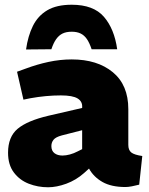

<svg xmlns="http://www.w3.org/2000/svg" viewBox="-20 -782 631 811"><path d="M183 9Q140 9 101.5 -6Q63 -21 38.5 -53.5Q14 -86 14 -137Q14 -204 54.5 -238Q95 -272 184 -293L327 -326V-328Q329 -353 308 -366Q287 -379 237 -379Q206 -379 173.5 -376Q141 -373 108 -367L79 -361L52 -479L88 -492Q136 -510 185 -520.5Q234 -531 283 -531Q391 -531 456.5 -477Q522 -423 522 -321V-170Q522 -148 534.5 -138Q547 -128 581 -123L568 -2Q553 2 537 5Q521 8 510 8Q450 8 412.5 -13.5Q375 -35 356 -70L335 -51Q301 -21 260 -6Q219 9 183 9ZM244 -125Q258 -125 275 -129.5Q292 -134 309 -143L327 -152V-232L241 -210Q215 -203 206 -191.5Q197 -180 197 -165Q197 -145 210 -135Q223 -125 244 -125ZM283 -762Q375 -762 419 -711Q463 -660 475 -574H367Q358 -601 347 -617Q336 -633 320.5 -640.5Q305 -648 283 -648Q260 -648 244.5 -640.5Q229 -633 217.5 -617Q206 -601 197 -574L90 -573Q98 -630 119 -672.5Q140 -715 179.5 -738.5Q219 -762 283 -762Z"/></svg>

Font: REM ExtraBold
Style: Regular
Weight: 800
Designer: Octavio Pardo
Foundry: Ashler Design
Version: Version 1.005;gftools[0.9.28]